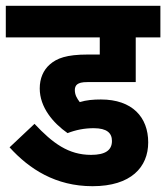

<svg xmlns="http://www.w3.org/2000/svg" viewBox="-20 -642 573 662"><path d="M303 -200C349 -200 366 -183 366 -156C366 -124 343 -108 294 -108C216 -108 162 -148 99 -215L13 -134C81 -59 172 0 299 0C432 0 491 -66 491 -151C491 -238 436 -299 328 -299C301 -299 278 -297 255 -290C245 -303 238 -315 238 -332C238 -340 241 -347 246 -351C253 -356 261 -359 283 -359H448V-513H533V-622H0V-513H324V-454H283C209 -454 176 -441 152 -420C129 -400 117 -371 117 -337C117 -272 163 -218 213 -183C241 -194 271 -200 303 -200Z"/></svg>

Font: Noto Sans Devanagari Condensed
Style: Bold
Weight: 700
Width: 3
Designer: Jelle Bosma - Monotype Design Team
Foundry: Monotype Imaging Inc.
Version: Version 2.004